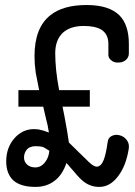

<svg xmlns="http://www.w3.org/2000/svg" viewBox="-20 -731 540 769"><path d="M122.1 -145.5Q140.6 -145.5 151.4 -142.6Q160.2 -138.7 177.7 -127Q174.8 -98.6 160.2 -81.1Q144.5 -60.5 121.1 -60.5Q100.6 -60.5 87.9 -72.3Q76.2 -84 76.2 -99.6Q76.2 -117.2 85.9 -129.9Q97.7 -145.5 122.1 -145.5ZM53.7 -370.1V-303.7H153.3L157.2 -286.1L163.1 -260.7Q168.9 -238.3 170.9 -228.5Q173.8 -214.8 175.8 -200.2Q154.3 -209 132.8 -212.9Q122.1 -213.9 116.2 -213.9Q71.3 -213.9 39.1 -178.7Q4.9 -140.6 4.9 -85Q4.9 -34.2 34.2 -7.8Q63.5 17.6 122.1 17.6Q166 17.6 197.3 -5.9Q229.5 -29.3 246.1 -78.1Q252.9 -71.3 260.7 -61.5Q265.6 -56.6 275.4 -44.9Q300.8 -13.7 317.4 -2Q343.8 17.6 377.9 17.6Q420.9 17.6 453.1 -25.4Q485.4 -67.4 496.1 -137.7Q498 -158.2 486.3 -171.9Q475.6 -185.5 458 -189.5Q441.4 -193.4 427.7 -186.5Q413.1 -179.7 411.1 -161.1Q404.3 -113.3 395.5 -90.8Q384.8 -63.5 367.2 -63.5Q356.4 -63.5 337.9 -80.1Q326.2 -90.8 298.8 -118.2L255.9 -160.2Q253.9 -176.8 249 -205.1Q246.1 -222.7 238.3 -264.6L230.5 -303.7H339.8V-370.1H216.8Q209 -412.1 205.1 -447.3Q201.2 -487.3 201.2 -517.6Q201.2 -570.3 231.4 -599.6Q261.7 -627 315.4 -627Q361.3 -627 385.7 -612.3Q414.1 -594.7 414.1 -554.7V-517.6Q412.1 -499 425.8 -489.3Q436.5 -479.5 454.1 -480.5Q471.7 -480.5 483.4 -490.2Q496.1 -501 496.1 -516.6V-554.7Q496.1 -630.9 459 -668.9Q417 -710.9 327.1 -710.9Q232.4 -710.9 181.6 -669.9Q118.2 -620.1 118.2 -505.9Q118.2 -474.6 123 -440.4Q127 -417 136.7 -370.1Z"/></svg>

Font: GungsuhChe
Style: Regular
Weight: 400
Monospace: yes
Version: Version 2.21